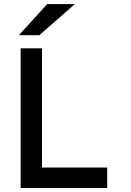

<svg xmlns="http://www.w3.org/2000/svg" viewBox="-20 -942 656 962"><path d="M83.5 0V-700H190.5V-102.5H517V0ZM74.5 -765.5 216.5 -921.5H355L177 -765.5Z"/></svg>

Font: Overpass Mono SemiBold
Style: Regular
Weight: 600
Monospace: yes
Designer: Delve Withrington, Dave Bailey
Foundry: Delve Fonts LLC
Version: Version 4.000